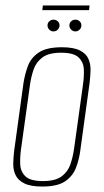

<svg xmlns="http://www.w3.org/2000/svg" viewBox="-20 -676 380 703"><path d="M135 7Q92 7 69 -4.5Q46 -16 37 -35Q28 -54 28.5 -77.5Q29 -101 32 -125L66 -372Q71 -404 82 -434Q93 -464 121.5 -483.5Q150 -503 207 -503Q249 -503 272 -491.5Q295 -480 303.5 -461Q312 -442 311.5 -419Q311 -396 308 -372L274 -125Q270 -93 258.5 -62.5Q247 -32 219 -12.5Q191 7 135 7ZM137 -13Q183 -13 206 -30.5Q229 -48 238 -75Q247 -102 251 -130L284 -367Q288 -395 287 -421.5Q286 -448 268 -465.5Q250 -483 204 -483Q158 -483 135 -465.5Q112 -448 103 -421.5Q94 -395 90 -367L57 -130Q53 -102 54 -75Q55 -48 73 -30.5Q91 -13 137 -13ZM176 -561Q167 -561 160.5 -567.5Q154 -574 154 -583Q154 -592 160.5 -598Q167 -604 176 -604Q185 -604 191.5 -598Q198 -592 198 -583Q198 -574 191.5 -567.5Q185 -561 176 -561ZM256 -561Q247 -561 240.5 -567.5Q234 -574 234 -583Q234 -592 240.5 -598Q247 -604 256 -604Q265 -604 271.5 -598Q278 -592 278 -583Q278 -574 271.5 -567.5Q265 -561 256 -561ZM135 -639 137 -656H308L306 -639Z"/></svg>

Font: Alumni Sans Thin
Style: Italic
Weight: 100
Italic angle: -8°
Designer: Robert E. Leuschke
Foundry: Robert E. Leuschke
Version: Version 1.016